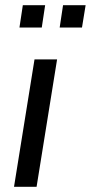

<svg xmlns="http://www.w3.org/2000/svg" viewBox="-20 -720 350 740"><path d="M34 0 113 -491H200L121 0ZM210 -614 223 -700H310L296 -614ZM55 -614 68 -700H154L141 -614Z"/></svg>

Font: Nunito Sans 10pt Condensed Medium
Style: Italic
Weight: 500
Width: 3
Italic angle: -9°
Designer: Vernon Adams
Foundry: Vernon Adams
Version: Version 3.101;gftools[0.9.27]